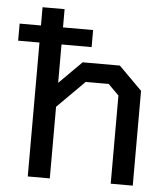

<svg xmlns="http://www.w3.org/2000/svg" viewBox="-52 -761 706 807"><g transform="rotate(5 301.5 -357.0)"><path d="M538 -400V0H445V-372L400 -417H303L188 -302V0H95V-565H5V-637H95V-714H188V-637H315V-565H188V-403L283 -498H440Z"/></g></svg>

Font: Chakra Petch Medium
Style: Regular
Weight: 500
Designer: Katatrad Aksorn Co.,Ltd.
Foundry: Cadson Demak Co.,Ltd.
Version: Version 1.000; ttfautohint (v1.6)